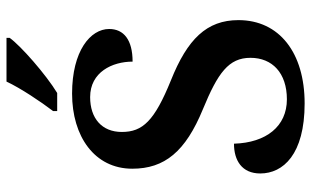

<svg xmlns="http://www.w3.org/2000/svg" viewBox="-208 -764 981 606"><g transform="rotate(-90 283.0 -460.5)"><path d="M236 -784V-771H293C352 -807 442 -886 467 -921V-931H329C308 -886 265 -822 236 -784ZM260 10C420 10 523 -70 523 -199C523 -299 463 -360 333 -412C205 -464 170 -501 170 -567C170 -630 213 -667 280 -667C359 -667 392 -597 392 -533C461 -533 495 -561 495 -607C495 -666 426 -724 291 -724C156 -724 54 -653 54 -534C54 -432 108 -366 242 -311C356 -264 404 -230 404 -161C404 -92 356 -46 273 -46C188 -46 136 -111 133 -213C80 -213 39 -188 39 -130C39 -58 99 10 260 10Z"/></g></svg>

Font: Noto Serif Georgian SemiBold
Style: Regular
Weight: 600
Designer: Monotype Design Team, Akaki Razmadze
Foundry: Google LLC
Version: Version 2.003